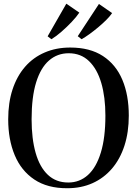

<svg xmlns="http://www.w3.org/2000/svg" viewBox="-20 -1010 744 1042"><path d="M345.5 11.5Q237.5 12 166.2 -35.8Q95 -83.5 59.8 -168Q24.5 -252.5 24.5 -362.5Q24.5 -453 48.2 -525Q72 -597 116.2 -647.8Q160.5 -698.5 222.8 -725.2Q285 -752 361 -752Q468 -752 538.5 -706Q609 -660 644 -577Q679 -494 679 -382.5Q679 -292.5 655.5 -219.8Q632 -147 587.8 -95.2Q543.5 -43.5 482.2 -16Q421 11.5 345.5 11.5ZM350.5 -19.5Q412 -19.5 457.2 -60.2Q502.5 -101 527.2 -181.8Q552 -262.5 552 -382.5Q552 -483 529.8 -559.2Q507.5 -635.5 463.2 -678.2Q419 -721 353 -721Q291 -721 245.8 -681.5Q200.5 -642 176 -562.5Q151.5 -483 151.5 -362.5Q151.5 -257 173.5 -180Q195.5 -103 239.8 -61.2Q284 -19.5 350.5 -19.5ZM422 -797.5 402 -813.5 517 -988.5 588.5 -939Q577 -922 556.8 -901.8Q536.5 -881.5 512.5 -861.5Q488.5 -841.5 465 -824.5Q441.5 -807.5 423 -797.5ZM258.5 -797.5 238.5 -813 340 -990 410.5 -941.5Q395.5 -919 369 -891Q342.5 -863 313.5 -837.8Q284.5 -812.5 259.5 -797.5Z"/></svg>

Font: Merriweather 120pt Medium
Style: Regular
Weight: 500
Version: Version 2.100